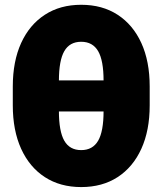

<svg xmlns="http://www.w3.org/2000/svg" viewBox="-20 -759 669 791"><path d="M314.5 11.7Q228 11.7 164.8 -29.3Q101.6 -70.3 67.1 -146Q32.7 -221.7 32.7 -324.7V-402.8Q32.7 -506.3 67.1 -581.8Q101.6 -657.2 164.8 -698.2Q228 -739.3 314.5 -739.3Q401.4 -739.3 464.6 -698.2Q527.8 -657.2 562.3 -581.8Q596.7 -506.3 596.7 -402.8V-324.7Q596.7 -221.7 562.3 -146Q527.8 -70.3 464.6 -29.3Q401.4 11.7 314.5 11.7ZM314.5 -140.6Q361.8 -140.6 384.3 -179.2Q406.7 -217.8 406.7 -301.3V-426.3Q406.7 -509.8 384.3 -548.3Q361.8 -586.9 314.5 -586.9Q267.1 -586.9 244.9 -548.3Q222.7 -509.8 222.7 -426.3V-301.3Q222.7 -217.8 244.9 -179.2Q267.1 -140.6 314.5 -140.6ZM197.3 -299.8V-427.7H429.2V-299.8Z"/></svg>

Font: Inter 16pt Black
Style: Regular
Weight: 900
Version: Version 4.001;git-66647c0bb